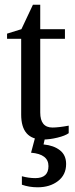

<svg xmlns="http://www.w3.org/2000/svg" viewBox="-20 -583 317 816"><path d="M272 -17Q257 -6 224 2Q191 10 163 10Q70 10 70 -96V-418H10V-440L71 -459L120 -563H151V-459H256V-418H151V-105Q151 -41 203 -41Q229 -41 272 -49ZM165 31H166Q208 35 234.5 55.5Q261 76 261 114Q261 160 226.5 186.5Q192 213 140 213Q104 213 73 202V166Q102 174 130 174Q186 174 186 123Q186 72 112 66L132 -9H174Z"/></svg>

Font: Libra Serif Modern
Style: Regular
Weight: 400
Designer: Stefan Peev, Context Ltd
Foundry: Stefan Peev, Context Ltd
Version: Version 1.000